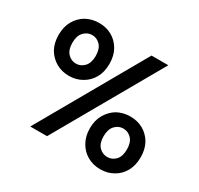

<svg xmlns="http://www.w3.org/2000/svg" viewBox="-152 -901 1143 1101"><g transform="rotate(30 419.5 -350.0)"><path d="M162 0 561 -700H672L273 0ZM208 -362Q161 -362 123 -383.5Q85 -405 62 -444Q40 -484 40 -537Q40 -591 62.5 -630Q85 -669 123 -691Q162 -712 209 -712Q256 -712 293.5 -691Q331 -670 354 -630Q365 -611 370.5 -587.5Q376 -564 376 -537Q376 -483 353.5 -444Q331 -405 293 -384Q255 -362 208 -362ZM208 -443Q239 -443 262 -467Q285 -491 285 -537Q285 -584 262.5 -608Q240 -632 208 -632Q177 -632 154 -608Q131 -584 131 -537Q131 -491 153.5 -467Q176 -443 208 -443ZM631 12Q584 12 546 -9.5Q508 -31 486 -70Q463 -110 463 -163Q463 -216 486 -255Q509 -294 546 -316Q585 -337 632 -337Q679 -337 716.5 -316Q754 -295 777 -256Q788 -236 793.5 -213Q799 -190 799 -163Q799 -109 776.5 -69.5Q754 -30 717 -10Q680 12 631 12ZM631 -69Q663 -69 685.5 -92.5Q708 -116 708 -163Q708 -209 685.5 -233Q663 -257 631 -257Q600 -257 577 -233Q554 -209 554 -162Q554 -116 576.5 -92.5Q599 -69 631 -69Z"/></g></svg>

Font: Rethink Sans SemiBold
Style: Regular
Weight: 600
Designer: The Rethink Sans project authors (Hans Thiessen). DM Sans designed by Colophon Foundry.
Foundry: Rethink Communications LLC
Version: Version 1.001